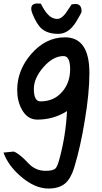

<svg xmlns="http://www.w3.org/2000/svg" viewBox="-50 -692 585 1106"><path d="M229 394Q152 394 73 327Q-2 264 -30 187L29 181Q62 193 113 248Q154 292 212 292Q255 292 269 279Q280 269 292 225Q329 90 336 -52Q259 -3 165 -3Q107 -3 75 -63Q49 -111 49 -174Q49 -287 129 -380Q213 -477 324 -477Q465 -477 465 -272Q465 -155 438 4Q414 153 377 275Q358 336 326 364Q291 394 229 394ZM145 -180Q145 -108 183 -108Q261 -108 308 -163Q354 -215 354 -294Q354 -369 316 -369Q256 -369 200.5 -305.5Q145 -242 145 -180ZM286 -497Q225 -497 191 -526Q162 -550 136 -615Q130 -630 130 -642Q130 -672 166 -672Q168 -672 185 -671Q207 -629 223 -612Q248 -583 281 -583Q303 -583 328 -615Q345 -641 363 -667Q378 -669 385 -669Q420 -669 420 -626Q420 -618 390 -569Q347 -497 286 -497Z"/></svg>

Font: Wortlaut AH
Style: SemiBold
Weight: 600
Designer: Andreas Höfeld
Foundry: Fontgrube AH
Version: Version 2.59